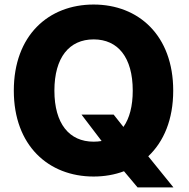

<svg xmlns="http://www.w3.org/2000/svg" viewBox="-20 -757 822 834"><path d="M386.7 9.8C433.6 9.8 478 2 518.6 -13.2L577.6 57.1H733.4L624 -78.1C691.4 -141.6 732.4 -237.8 732.4 -363.3C732.4 -603.5 581.5 -737.3 386.7 -737.3C190.9 -737.3 40 -603.5 40 -363.3C40 -124.5 190.9 9.8 386.7 9.8ZM334 -259.3 421.4 -144.5C410.2 -142.6 398.9 -141.6 386.7 -141.6C280.8 -141.6 216.3 -219.7 216.3 -363.3C216.3 -507.3 280.8 -585.9 386.7 -585.9C492.2 -585.9 556.6 -507.8 556.6 -363.3C556.6 -295.9 542.5 -242.7 516.1 -205.6L473.6 -259.3Z"/></svg>

Font: Inter ExtraBold
Style: Regular
Weight: 800
Designer: Rasmus Andersson
Foundry: rsms
Version: Version 4.001;git-9221beed3